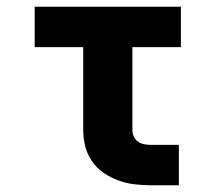

<svg xmlns="http://www.w3.org/2000/svg" viewBox="-20 -550 640 570"><path d="M427 0Q403 0 378.5 -3Q354 -6 331 -14.5Q308 -23 287.5 -37Q267 -51 253 -71.5Q239 -92 233 -116Q227 -140 227 -165V-410H83V-530H517V-410H373V-165Q373 -155 377 -145.5Q381 -136 389 -130Q397 -124 407 -122Q417 -120 427 -120H511V0Z"/></svg>

Font: Iosevka Curly Slab HvEx
Style: Regular
Weight: 900
Width: 7
Monospace: yes
Designer: Belleve Invis
Foundry: Belleve Invis
Version: Version 11.1.0; ttfautohint (v1.8.3)